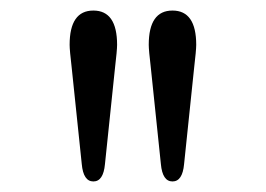

<svg xmlns="http://www.w3.org/2000/svg" viewBox="-20 -747 504 364"><path d="M285 -436 266 -618Q262 -652 262 -662Q262 -727 307 -727Q352 -727 352 -662Q352 -652 348 -618L329 -436Q326 -403 307 -403Q288 -403 285 -436ZM135 -436 116 -618Q112 -652 112 -662Q112 -727 157 -727Q202 -727 202 -662Q202 -652 198 -618L179 -436Q176 -403 157 -403Q138 -403 135 -436Z"/></svg>

Font: Justus
Style: Roman
Weight: 500
Version: Version 001.001